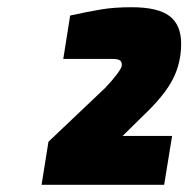

<svg xmlns="http://www.w3.org/2000/svg" viewBox="-20 -866 521 531"><path d="M114 -474 271 -623Q291 -644 304 -661.5Q317 -679 317 -686Q317 -696 311 -699.5Q305 -703 291 -703H155L174 -823Q224 -834 260 -840Q296 -846 344 -846Q417 -846 449 -821.5Q481 -797 481 -745Q481 -692 458 -647Q435 -602 377 -547L319 -490H456L434 -355H95Z"/></svg>

Font: Exo Black
Style: Italic
Weight: 900
Italic angle: -9°
Designer: Natanael Gama
Foundry: Natanael Gama
Version: Version 1.500; ttfautohint (v1.6)